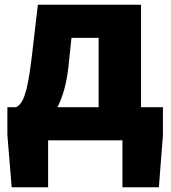

<svg xmlns="http://www.w3.org/2000/svg" viewBox="-20 -589 716 806"><path d="M182 0H494V197H647L664 -22V-139H572V-569H139L113 -347C94 -188 75 -154 48 -139H11V-22L29 197H182ZM221 -139C243 -181 259 -236 267 -306L280 -430H394V-139Z"/></svg>

Font: ChiuKong Gothic MN Heavy
Style: Regular
Weight: 900
Designer: Ryoko NISHIZUKA 西塚涼子 (kana, bopomofo & ideographs); Paul D. Hunt (Latin, Greek & Cyrillic); Sandoll Communications 산돌커뮤니
Foundry: Adobe
Version: Version 1.300